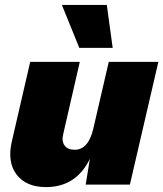

<svg xmlns="http://www.w3.org/2000/svg" viewBox="-20 -752 665 782"><path d="M439 -557H303L232 -732H415ZM423 -500H625L509 0H329L346 -105Q290 10 167 10Q87 10 48 -40.5Q9 -91 28 -175L103 -500H305L238 -208Q230 -177 243 -159.5Q256 -142 284 -142Q340 -142 360 -228Z"/></svg>

Font: Elaine Sans ExtraBold
Style: Italic
Weight: 800
Italic angle: -13°
Designer: Wei Huang
Foundry: Wei Huang
Version: Version 2.001;December 24, 2019;FontCreator 12.0.0.2547 64-b